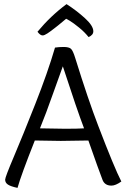

<svg xmlns="http://www.w3.org/2000/svg" viewBox="-20 -891 609 932"><path d="M303 -871Q350 -841 391.5 -803.5Q433 -766 433 -739Q433 -721 410 -711Q391 -735 364 -757Q337 -779 319 -790L301 -800Q295 -795 282.5 -784.5Q270 -774 262.5 -768Q255 -762 244 -753.5Q233 -745 225.5 -739.5Q218 -734 210.5 -729Q203 -724 197 -721.5Q191 -719 187 -719Q175 -719 162 -737Q226 -814 303 -871ZM388 -268Q354 -357 285 -569Q276 -546 239 -441Q202 -336 174 -268Q252 -266 296 -266Q358 -266 388 -268ZM275 -207Q249 -207 149 -209Q82 -40 65 21Q32 14 18.5 5Q5 -4 5 -19Q5 -31 47.5 -131Q90 -231 151 -385.5Q212 -540 247 -660Q266 -663 289 -663Q314 -663 324 -654.5Q334 -646 345 -610Q408 -407 457 -280Q535 -76 569 -10Q541 10 521 10Q489 10 478 -17Q459 -66 409 -209Q297 -207 275 -207Z"/></svg>

Font: Overlock SC
Style: Regular
Weight: 400
Designer: Dario Muhafara
Foundry: Dario Manuel Muhafara
Version: Version 1.001